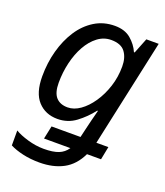

<svg xmlns="http://www.w3.org/2000/svg" viewBox="-143 -642 838 978"><g transform="rotate(20 275.5 -153.0)"><path d="M186 240Q137 240 95.5 230.5Q54 221 25 206V125Q51 141 95.5 154Q140 167 183 167Q233 167 262.5 155.5Q292 144 310 117H167L182 46H339L350 -1Q354 -17 361.5 -49Q369 -81 377 -109H373Q339 -65 295.5 -32.5Q252 0 196 0Q131 0 90.5 -44Q50 -88 50 -178Q50 -251 68 -317Q86 -383 119.5 -434.5Q153 -486 201.5 -516Q250 -546 311 -546Q365 -546 398 -518Q431 -490 447 -453H451L484 -536H551L425 46H490L476 117H400Q369 182 315 211Q261 240 186 240ZM225 -73Q259 -73 292.5 -96.5Q326 -120 354 -161Q382 -202 399 -254Q416 -306 416 -364Q416 -412 393.5 -442Q371 -472 318 -472Q278 -472 245 -447Q212 -422 188.5 -380Q165 -338 152.5 -285Q140 -232 140 -176Q140 -122 162 -97.5Q184 -73 225 -73Z"/></g></svg>

Font: Noto Sans
Style: Italic
Weight: 400
Italic angle: -12°
Designer: Monotype Design Team
Foundry: Monotype Imaging Inc.
Version: Version 2.013; ttfautohint (v1.8.4.7-5d5b)